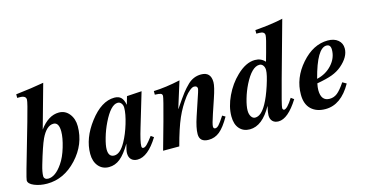

<svg xmlns="http://www.w3.org/2000/svg" viewBox="-88 -1037 2662 1388"><g transform="rotate(-15 1243.0 -342.5)"><path d="M284 -699 193 -373Q258 -462 337 -462Q384 -462 414 -424.5Q444 -387 444 -331Q444 -196 347 -91.5Q250 13 124 13Q71 13 28.5 -4.5Q-14 -22 -14 -48Q-14 -57 6 -129L100 -456Q139 -592 139 -612Q139 -642 93 -642H74V-669Q197 -683 284 -699ZM319 -325Q319 -394 278 -394Q226 -394 186 -310Q162 -258 124 -128Q109 -77 109 -47Q109 -35 117.5 -27.5Q126 -20 140 -20Q195 -20 248 -98Q278 -141 298.5 -210Q319 -279 319 -325Z M935 -127 956 -112Q878 14 800 14Q771 14 754 -2.5Q737 -19 737 -50Q737 -71 751 -119Q709 -48 671 -17.5Q633 13 587 13Q538 13 508.5 -22Q479 -57 479 -114Q479 -231 566 -345Q655 -462 752 -462Q784 -462 801.5 -445Q819 -428 826 -390H827L844 -449L955 -456L880 -205Q850 -106 850 -72Q850 -57 862 -57Q874 -57 889 -71.5Q904 -86 935 -127ZM803 -373Q803 -393 792.5 -406.5Q782 -420 766 -420Q714 -420 658 -305Q633 -254 617.5 -199.5Q602 -145 602 -115Q602 -58 645 -58Q690 -58 731 -133Q760 -185 781.5 -256.5Q803 -328 803 -373Z M1472 -135 1494 -122Q1453 -50 1416.5 -20.5Q1380 9 1334 9Q1266 9 1266 -51Q1266 -98 1292 -176L1347 -341Q1354 -364 1354 -369Q1354 -390 1329 -390Q1316 -390 1296 -373.5Q1276 -357 1260 -336Q1213 -274 1181 -201Q1149 -128 1115 0H994L1051 -204Q1096 -368 1096 -383Q1096 -397 1084.5 -401.5Q1073 -406 1041 -407V-434Q1131 -437 1240 -461L1178 -263H1179Q1230 -338 1252 -366.5Q1274 -395 1301 -421Q1344 -462 1401 -462Q1474 -462 1474 -385Q1474 -351 1446 -269L1411 -165Q1387 -94 1387 -76Q1387 -59 1401 -59Q1414 -59 1428 -74Q1442 -89 1472 -135Z M2073 -699 1956 -278Q1905 -94 1905 -75Q1905 -70 1908.5 -65Q1912 -60 1916 -60Q1940 -60 1984 -131L2006 -115Q1927 11 1856 11Q1828 11 1812 -5Q1796 -21 1796 -50Q1796 -70 1807 -118Q1735 13 1641 13Q1593 13 1564 -19.5Q1535 -52 1535 -112Q1535 -184 1572 -262Q1609 -340 1666 -394Q1736 -462 1804 -462Q1850 -462 1879 -429L1897 -493Q1926 -595 1926 -615Q1926 -643 1885 -643H1864V-670Q1993 -680 2073 -699ZM1864 -371Q1864 -392 1853.5 -406Q1843 -420 1827 -420Q1770 -421 1713 -308Q1689 -260 1674 -207.5Q1659 -155 1659 -122Q1659 -95 1670.5 -77Q1682 -59 1700 -59Q1745 -59 1786 -133Q1813 -181 1838.5 -259.5Q1864 -338 1864 -371Z M2373 -143 2402 -126Q2324 13 2207 13Q2140 13 2100.5 -24.5Q2061 -62 2061 -134Q2061 -258 2150.5 -360Q2240 -462 2349 -462Q2397 -462 2425.5 -438Q2454 -414 2454 -375Q2454 -312 2385 -253Q2353 -226 2311.5 -210.5Q2270 -195 2197 -182Q2191 -152 2191 -133Q2191 -51 2255 -51Q2287 -51 2312.5 -71Q2338 -91 2373 -143ZM2362 -390Q2362 -429 2331 -429Q2260 -429 2204 -214Q2272 -229 2317 -278.5Q2362 -328 2362 -390Z"/></g></svg>

Font: STIX MathJax Main
Style: Bold Italic
Weight: 700
Italic angle: -16.33°
Designer: MicroPress Inc., with final additions and corrections provided by Coen Hoffman, Elsevier (retired)
Version: Version 1.1.1